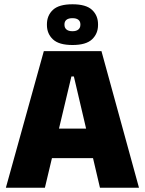

<svg xmlns="http://www.w3.org/2000/svg" viewBox="-20 -878 678 898"><path d="M190 0H7.5L185 -639H454.5L630 0H447.5L325.5 -520.5H314ZM461.5 -138.5H175V-276.5H461.5ZM199.5 -761V-764.5Q199.5 -805.5 227.5 -831.8Q255.5 -858 319 -858Q382.5 -858 410.5 -831.8Q438.5 -805.5 438.5 -764.5V-761Q438.5 -720.5 410.5 -694Q382.5 -667.5 319 -667.5Q255.5 -667.5 227.5 -694Q199.5 -720.5 199.5 -761ZM281.5 -764V-762Q281.5 -748 291 -740Q300.5 -732 319 -732Q337 -732 346.5 -740Q356 -748 356 -762V-764Q356 -778 346.5 -785.5Q337 -793 319 -793Q300.5 -793 291 -785.5Q281.5 -778 281.5 -764Z"/></svg>

Font: Anek Kannada ExtraBold
Style: Regular
Weight: 800
Version: Version 1.003